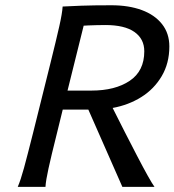

<svg xmlns="http://www.w3.org/2000/svg" viewBox="-20 -724 676 744"><path d="M156.2 0H48.8Q60.1 -25.9 73 -73.2Q85.9 -120.6 107.9 -208L175.3 -478.5Q198.2 -570.8 209.7 -621.8Q221.2 -672.9 222.7 -698.7Q248.5 -700.2 294.7 -701.9Q340.8 -703.6 412.1 -703.6Q478.5 -703.6 529.1 -685.1Q579.6 -666.5 607.9 -630.6Q636.2 -594.7 636.2 -543.9Q636.2 -479 606.7 -429Q577.1 -378.9 527.6 -347.9Q478 -316.9 416.5 -305.7Q461.4 -215.8 511.2 -120.1Q561 -24.4 578.6 0H454.1L322.3 -299.3H223.1L200.7 -208Q178.2 -118.2 168 -71.5Q157.7 -24.9 156.2 0ZM241.7 -373H334.5Q426.3 -373 482.7 -410.9Q539.1 -448.7 539.1 -525.4Q539.1 -573.2 501 -600.1Q462.9 -627 388.2 -627Q369.6 -627 353.8 -626.5Q337.9 -626 323.2 -625.5Q310.5 -624.5 304.2 -624.5Z"/></svg>

Font: Lesson One
Style: Italic
Weight: 400
Italic angle: -14°
Designer: But Ko, Victor Gaultney, Annie Olsen, Julie Remington, Don Collingsworth, Eric Hays, Becca Hirsbrunner
Version: Version 1.100